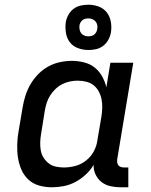

<svg xmlns="http://www.w3.org/2000/svg" viewBox="-20 -786 640 814"><path d="M200 8Q172 8 145.5 0.5Q119 -7 100 -25Q81 -43 70.5 -67.5Q60 -92 56 -119Q52 -146 53 -174.5Q54 -203 59 -231L76 -331Q80 -356 88 -381Q96 -406 109.5 -429Q123 -452 142 -471.5Q161 -491 184.5 -504Q208 -517 234 -522.5Q260 -528 285 -528Q311 -528 336.5 -521.5Q362 -515 381 -500Q400 -485 412.5 -463Q425 -441 431 -416L448 -520H545L477 -111Q476 -104 477 -97Q478 -90 482 -85Q486 -80 492.5 -78Q499 -76 506 -76H524V8H492Q470 8 449 3.5Q428 -1 411.5 -13.5Q395 -26 385.5 -45.5Q376 -65 377 -87Q363 -64 343 -45.5Q323 -27 299.5 -14.5Q276 -2 250.5 3Q225 8 200 8ZM251 -76Q275 -76 299.5 -82.5Q324 -89 345 -105.5Q366 -122 378 -145Q390 -168 393 -192L410 -292Q413 -311 413.5 -329.5Q414 -348 410.5 -365.5Q407 -383 398.5 -398.5Q390 -414 377 -424.5Q364 -435 346 -439.5Q328 -444 309 -444Q293 -444 276 -440.5Q259 -437 243.5 -429Q228 -421 215 -408.5Q202 -396 192.5 -381Q183 -366 178 -350Q173 -334 170 -317L154 -217Q151 -200 150.5 -182Q150 -164 153 -147.5Q156 -131 165 -117Q174 -103 187 -93Q200 -83 217 -79.5Q234 -76 251 -76ZM355 -574Q332 -574 310.5 -582Q289 -590 276 -607Q263 -624 259.5 -647Q256 -670 259 -693Q262 -709 270.5 -724Q279 -739 292.5 -749Q306 -759 322.5 -762.5Q339 -766 355 -766Q378 -766 399 -758Q420 -750 433 -733Q446 -716 450 -693Q454 -670 450 -647Q447 -631 438.5 -616Q430 -601 416.5 -591Q403 -581 387 -577.5Q371 -574 355 -574ZM354 -632Q360 -632 367 -633.5Q374 -635 379 -639Q384 -643 387.5 -649Q391 -655 392 -661Q394 -670 392.5 -679Q391 -688 385.5 -694.5Q380 -701 372 -704.5Q364 -708 355 -708Q349 -708 342 -706.5Q335 -705 330 -701Q325 -697 321.5 -691Q318 -685 317 -679Q316 -670 317.5 -661Q319 -652 324 -645.5Q329 -639 337 -635.5Q345 -632 354 -632Z"/></svg>

Font: Iosevka Custom Medium
Style: Italic
Weight: 500
Italic angle: -9°
Designer: Belleve Invis
Foundry: Belleve Invis
Version: Version 27.0.1